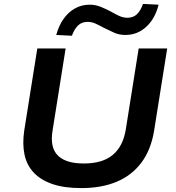

<svg xmlns="http://www.w3.org/2000/svg" viewBox="-20 -953 902 983"><path d="M396 10Q309 10 249 -10.5Q189 -31 153 -69Q117 -107 105.5 -161.5Q94 -216 104 -284L171 -705H316L249 -284Q235 -198 276 -157Q317 -116 409 -116Q505 -116 557.5 -160Q610 -204 624 -290L690 -705H836L769 -284Q753 -186 704 -120.5Q655 -55 577.5 -22.5Q500 10 396 10ZM348 -770 268 -774Q281 -822 305.5 -856.5Q330 -891 364 -910Q398 -929 439 -929Q469 -929 497 -917.5Q525 -906 549 -893Q571 -880 591.5 -871Q612 -862 632 -862Q662 -862 681 -880Q700 -898 712 -933L792 -929Q774 -857 728.5 -815.5Q683 -774 622 -774Q590 -774 563.5 -786Q537 -798 511 -811Q489 -823 469.5 -832Q450 -841 428 -841Q399 -841 380 -823Q361 -805 348 -770Z"/></svg>

Font: Nunito Sans 7pt SemiExpanded
Style: Bold Italic
Weight: 700
Width: 6
Italic angle: -9°
Designer: Vernon Adams
Foundry: Vernon Adams
Version: Version 3.101;gftools[0.9.27]